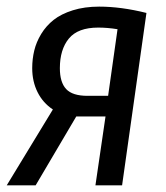

<svg xmlns="http://www.w3.org/2000/svg" viewBox="-28 -557 498 577"><path d="M270 -537.1Q335.9 -537.1 412.1 -518.1L338.9 0H258.8L289.1 -207H201.2L79.1 0H-7.8L130.9 -228Q101.1 -247.6 85 -279.8Q68.8 -312 68.8 -352.1Q68.8 -379.9 75 -405.3Q81.1 -430.7 95.9 -455.1Q110.8 -479.5 133.3 -497.3Q155.8 -515.1 190.9 -526.1Q226.1 -537.1 270 -537.1ZM267.1 -474.1Q206.1 -474.1 179 -441.2Q151.9 -408.2 151.9 -352.1Q151.9 -309.6 170.9 -289.3Q189.9 -269 234.9 -269H296.9L325.2 -469.2Q294.9 -474.1 267.1 -474.1Z"/></svg>

Font: Fira Sans Compressed Book
Style: Italic
Weight: 350
Width: 3
Italic angle: -8°
Designer: Carrois Corporate & Edenspiekermann AG
Foundry: Carrois Corporate GbR & Edenspiekermann AG
Version: Version 4.203;PS 004.203;hotconv 1.0.88;makeotf.lib2.5.64775